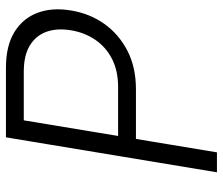

<svg xmlns="http://www.w3.org/2000/svg" viewBox="-73 -695 768 662"><g transform="rotate(-90 311.0 -364.0)"><path d="M47.9 0 168.5 -727.5H408.2Q483.9 -727.5 531.2 -698.5Q578.6 -669.4 597.7 -618.9Q616.7 -568.4 606 -503.9Q595.7 -439.5 560.1 -388.9Q524.4 -338.4 467.3 -308.8Q410.2 -279.3 334.5 -279.3H144L154.3 -340.8H341.8Q398.4 -340.8 439.5 -362.1Q480.5 -383.3 505.4 -420.4Q530.3 -457.5 537.6 -503.9Q545.4 -551.3 532.5 -587.6Q519.5 -624 485.4 -645Q451.2 -666 395 -666H227.1L116.7 0Z"/></g></svg>

Font: Inter 17pt Light
Style: Italic
Weight: 300
Italic angle: -9.3988°
Version: Version 4.001;git-66647c0bb